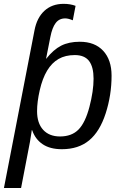

<svg xmlns="http://www.w3.org/2000/svg" viewBox="-45 -751 621 979"><path d="M270.5 9.8Q210.4 9.8 172.6 -15.6Q134.8 -41 119.1 -86.9H116.7L115.7 -77.6L107.9 -28.3L62.5 207.5H-24.9L130.9 -596.2Q143.1 -660.6 181.6 -696Q220.2 -731.4 279.3 -731.4Q313.5 -731.4 340.3 -721.2L326.2 -647.5Q303.2 -657.2 287.6 -657.2Q256.8 -657.2 239 -633.8Q221.2 -610.4 211.9 -563L189.9 -451.7H190.9Q227.5 -498 266.8 -518.1Q306.2 -538.1 361.8 -538.1Q438.5 -538.1 481.2 -491.9Q523.9 -445.8 523.9 -365.2Q523.9 -266.1 493.9 -173.1Q463.9 -80.1 409.4 -35.2Q355 9.8 270.5 9.8ZM336.4 -470.2Q288.1 -470.2 253.7 -450.4Q219.2 -430.7 195.3 -390.9Q171.4 -351.1 157.7 -291.3Q144 -231.4 144 -184.1Q144 -123 175 -89.1Q206.1 -55.2 261.2 -55.2Q320.8 -55.2 355.5 -90.6Q390.1 -126 411.1 -206.3Q432.1 -286.6 432.1 -349.6Q432.1 -409.7 409.2 -439.9Q386.2 -470.2 336.4 -470.2Z"/></svg>

Font: Liberation Sans
Style: Italic
Weight: 400
Italic angle: -12°
Designer: Steve Matteson
Foundry: Ascender Corporation
Version: Version 2.1.5